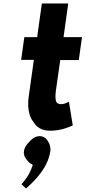

<svg xmlns="http://www.w3.org/2000/svg" viewBox="-20 -731 492 1106"><path d="M120 -516 102 -388V-386H175L146 -179C138 -124 142 -67 172 -29L178 -21C195 5 224 22 271 22C333 22 388 -3 398 -8L399 -9L377 -145C367 -140 351 -131 333 -131C323 -131 315 -133 308 -139V-140L306 -141C298 -155 298 -179 302 -209L327 -385H433L434 -386L452 -515V-517H346L373 -710L372 -711H222L221 -710L194 -517H121ZM151 83V84C135 98 121 118 118 140C115 160 123 176 133 188L139 195C146 204 153 210 163 215L169 219L166 227C150 276 120 313 104 330L130 355C139 347 150 337 161 326L168 319C216 271 260 210 270 140C273 117 266 97 256 83L252 76C242 62 227 53 208 53C190 53 172 62 158 76Z"/></svg>

Font: Hussar Woodtype
Style: SeBdObl
Weight: 900
Foundry: Cannot Into Space Fonts
Version: Version 1.07